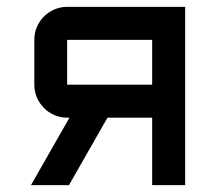

<svg xmlns="http://www.w3.org/2000/svg" viewBox="-20 -540 640 560"><path d="M175.8 -293H423.8V-423.8H175.8ZM182.6 -196.8H175.8Q156.2 -196.8 138.7 -204.3Q121.1 -211.9 108.2 -225.1Q95.2 -238.3 87.6 -255.6Q80.1 -272.9 80.1 -293V-423.8Q80.1 -443.8 87.6 -461.4Q95.2 -479 108.2 -491.9Q121.1 -504.9 138.7 -512.5Q156.2 -520 175.8 -520H520V0H423.8V-196.8H293.5L181.2 0H70.3Z"/></svg>

Font: Aldrich [RUS by Daymarius]
Style: Regular
Weight: 400
Designer: Matthew Desmond
Foundry: Matthew Desmond
Version: Version 1.002 August 24, 2018